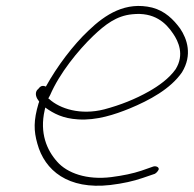

<svg xmlns="http://www.w3.org/2000/svg" viewBox="-20 -580 639 632"><path d="M103 -285C93 -272 100 -257 108 -247L109 -245L107 -240C90 -183 91 -149 103 -107C127 -19 204 45 343 29C385 24 420 16 449 6L490 -8C493 -10 497 -13 500 -18C508 -27 496 -35 485 -32L445 -18C418 -9 385 -2 346 3C266 13 201 -10 168 -48C134 -86 110 -142 127 -217L129 -226C157 -206 187 -190 237 -187C298 -183 358 -203 407 -223C472 -250 541 -287 579 -342C614 -399 596 -452 573 -486C551 -516 523 -544 481 -555C394 -576 327 -533 271 -479C221 -432 168 -362 131 -295C119 -300 113 -297 104 -285ZM139 -256 145 -267C176 -339 237 -414 287 -462C326 -499 363 -528 415 -533C488 -541 526 -505 550 -469C567 -444 588 -400 558 -352C537 -322 502 -297 470 -279C426 -254 376 -234 323 -220C245 -200 177 -222 142 -254ZM579 -342Z"/></svg>

Font: Stray Cat
Style: LtObl
Weight: 300
Version: Version 1.0